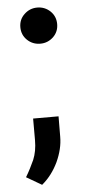

<svg xmlns="http://www.w3.org/2000/svg" viewBox="-53 -595 346 786"><g transform="rotate(-5 120.0 -201.5)"><path d="M55.2 -490.2C55.2 -469.2 62.5 -451.7 77.1 -437.5C91.8 -423.3 109.9 -416 130.9 -416C151.9 -416 169.4 -423.3 184.6 -437.5C199.2 -451.7 206.5 -469.2 206.5 -490.2C206.5 -511.2 199.2 -528.8 184.6 -543C169.9 -557.1 151.9 -564.5 130.9 -564.5C109.9 -564.5 92.3 -557.1 77.6 -543C62.5 -528.8 55.2 -511.2 55.2 -490.2ZM74.7 -113.3V-24.9C74.7 5.9 69.8 32.7 60.1 55.7C49.8 78.6 38.1 101.6 24.9 123.5L87.9 160.2C115.7 137.2 137.7 107.9 154.3 73.2C170.4 38.1 178.7 3.9 178.7 -29.3L179.2 -113.3Z"/></g></svg>

Font: Vazirmatn Medium
Style: Regular
Weight: 500
Designer: Saber Rastikerdar
Foundry: Saber Rastikerdar
Version: Version 33.003